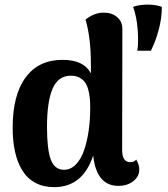

<svg xmlns="http://www.w3.org/2000/svg" viewBox="-20 -787 720 822"><path d="M211.9 14.2Q165.5 14.2 130.9 -4.6Q96.2 -23.4 75.2 -57.9Q54.2 -92.3 44.2 -137.7Q34.2 -183.1 34.2 -240.2Q34.2 -379.9 89.6 -455.3Q145 -530.8 248 -530.8Q339.8 -530.8 369.1 -472.2V-513.2Q369.1 -625.5 346.2 -703.1Q383.3 -732.9 424.8 -732.9Q459 -732.9 481.4 -713.9Q503.9 -694.8 503.9 -662.1L502.9 -145Q502.9 -92.8 537.1 -92.8Q555.7 -92.8 563 -104Q576.2 -83 576.2 -61Q576.2 -30.8 550.3 -11Q524.4 8.8 486.8 8.8Q393.1 8.8 378.9 -121.1Q334.5 14.2 211.9 14.2ZM181.2 -243.2Q181.2 -147.5 197.5 -103.8Q213.9 -60.1 253.9 -60.1Q282.2 -60.1 304.4 -82.5Q326.7 -105 339.8 -143.3Q353 -181.6 359.6 -227.5Q366.2 -273.4 366.2 -324.2Q366.2 -348.1 364.5 -366.5Q362.8 -384.8 357.7 -403.8Q352.5 -422.9 343.5 -435.1Q334.5 -447.3 319.3 -455.1Q304.2 -462.9 283.2 -462.9Q229 -462.9 205.1 -407.2Q181.2 -351.6 181.2 -243.2ZM549.8 -757.8Q579.1 -767.6 612.8 -767.3Q646.5 -767.1 672.9 -757.8Q672.9 -710.4 659.7 -660.4Q646.5 -610.4 626 -569.8H567.9Q573.7 -605.5 569.3 -661.4Q564.9 -717.3 549.8 -757.8Z"/></svg>

Font: Arima
Style: Bold
Weight: 700
Designer: Joana Correia and Natanael Gama
Foundry: NDISCOVER
Version: Version 1.100;Glyphs 3.1.2 (3151)